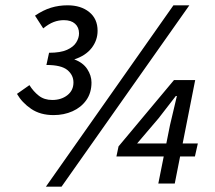

<svg xmlns="http://www.w3.org/2000/svg" viewBox="-20 -692 810 724"><path d="M182 -258Q132 -258 97.5 -281.5Q63 -305 44 -338L91 -371Q106 -347 126.5 -331Q147 -315 177 -315Q211 -315 234 -333Q257 -351 257 -381Q257 -409 234 -428Q211 -447 155 -447L165 -493Q208 -493 232.5 -504Q257 -515 267.5 -532Q278 -549 278 -566Q278 -589 263 -602.5Q248 -616 221 -616Q201 -616 182.5 -609Q164 -602 143 -585L112 -633Q143 -654 172.5 -663Q202 -672 235 -672Q285 -672 316.5 -646.5Q348 -621 348 -576Q348 -540 325.5 -511Q303 -482 260 -468Q293 -456 309 -431.5Q325 -407 325 -381Q325 -342 305.5 -314.5Q286 -287 253.5 -272.5Q221 -258 182 -258ZM153 12 634 -672H694L212 12ZM577 0 621 -220 647 -330H643L578 -246L497 -151H726L715 -102H419L427 -140L636 -390H716L639 0Z"/></svg>

Font: Source Sans 3 Medium
Style: Italic
Weight: 500
Italic angle: -11°
Designer: Paul D. Hunt
Foundry: Adobe
Version: Version 3.052;hotconv 1.1.0;makeotfexe 2.6.0